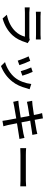

<svg xmlns="http://www.w3.org/2000/svg" viewBox="1538 -2378 923 4040"><g transform="rotate(90 2000.0 -358.5)"><path d="M819.3 -523.4 888.7 -478.5Q875 -447.3 874 -445.3Q821.3 -268.6 726.6 -164.1Q591.8 -13.7 369.1 48.8L291 -41Q511.7 -86.9 640.6 -220.7Q720.7 -303.7 752 -420.9H243.2Q187.5 -420.9 136.7 -417V-521.5Q214.8 -513.7 243.2 -513.7H754.9Q793.9 -513.7 819.3 -523.4ZM227.5 -651.4V-753.9Q273.4 -749 323.2 -749H712.9Q768.6 -749 810.5 -753.9V-651.4Q772.5 -654.3 711.9 -654.3H323.2Q269.5 -654.3 227.5 -651.4Z M1399.4 -552.7 1493.2 -584Q1549.8 -449.2 1573.2 -367.2L1478.5 -333Q1469.7 -370.1 1442.9 -444.3Q1416 -518.6 1399.4 -552.7ZM1748 -554.7 1858.4 -519.5Q1840.8 -469.7 1838.9 -460Q1792 -276.4 1699.2 -159.2Q1572.3 4.9 1370.1 83L1287.1 -2Q1377 -27.3 1466.3 -83Q1555.7 -138.7 1615.2 -212.9Q1667 -277.3 1702.1 -368.7Q1737.3 -460 1748 -554.7ZM1166 -498 1259.8 -532.2Q1300.8 -452.1 1351.6 -304.7L1256.8 -269.5Q1243.2 -314.5 1212.4 -392.6Q1181.6 -470.7 1166 -498Z M2882.8 -411.1 2904.3 -305.7Q2899.4 -305.7 2806.6 -291Q2778.3 -287.1 2695.8 -273.4Q2613.3 -259.8 2574.2 -253.9Q2607.4 -85.9 2612.3 -61.5Q2625 -6.8 2637.7 32.2L2523.4 51.8Q2512.7 -22.5 2508.8 -44.9Q2506.8 -55.7 2501.5 -83.5Q2496.1 -111.3 2487.8 -155.3Q2479.5 -199.2 2472.7 -238.3Q2315.4 -212.9 2215.8 -194.3Q2166 -186.5 2123 -174.8L2099.6 -282.2Q2133.8 -283.2 2195.3 -292Q2216.8 -294.9 2256.3 -301.3Q2295.9 -307.6 2354 -316.4Q2412.1 -325.2 2454.1 -332L2418.9 -515.6Q2304.7 -497.1 2209 -481.4Q2198.2 -479.5 2123 -462.9L2101.6 -573.2Q2158.2 -577.1 2189.5 -580.1Q2221.7 -584 2400.4 -610.4Q2391.6 -656.2 2379.9 -710Q2371.1 -752 2360.4 -782.2L2471.7 -799.8Q2482.4 -732.4 2483.4 -727.5Q2488.3 -700.2 2502 -626Q2653.3 -650.4 2716.8 -663.1Q2770.5 -672.9 2798.8 -681.6L2818.4 -577.1Q2806.6 -576.2 2738.3 -566.4Q2724.6 -564.5 2685.5 -558.1Q2646.5 -551.8 2603 -544.9Q2559.6 -538.1 2519.5 -532.2L2554.7 -348.6Q2691.4 -371.1 2789.1 -388.7Q2845.7 -400.4 2882.8 -411.1Z M3097.7 -323.2V-446.3Q3162.1 -440.4 3246.1 -440.4H3789.1Q3828.1 -440.4 3901.4 -446.3V-323.2Q3811.5 -327.1 3790 -327.1H3246.1Q3164.1 -327.1 3097.7 -323.2Z"/></g></svg>

Font: Gen Shin Gothic Monospace Medium
Style: Regular
Weight: 500
Designer: [Source Han Sans]
Ryoko NISHIZUKA  (kana & ideographs); Paul D. Hunt (Latin, Greek & Cyrillic); Wenlong ZHANG  (bopomofo
Version: Version 1.002.20150607